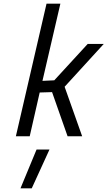

<svg xmlns="http://www.w3.org/2000/svg" viewBox="-20 -738 582 1040"><path d="M195 -237 262 -239 346 0H425L330 -268L542 -500H455L274 -303L210 -300L307 -718H232L66 0H141ZM152 282 248 72H178L91 282Z"/></svg>

Font: RazerF5
Style: Italic
Weight: 400
Foundry: Razer Inc.
Version: Version 2